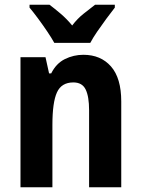

<svg xmlns="http://www.w3.org/2000/svg" viewBox="-20 -837 593 806"><path d="M330 -607Q403 -607 446 -558Q489 -509 489 -411V-51H354V-374Q354 -432 339.5 -461.5Q325 -491 288 -491Q238 -491 219 -449Q200 -407 200 -313V-51H66V-597H171L186 -529H195Q216 -571 252.5 -589Q289 -607 330 -607ZM208 -657Q197 -677 178.5 -704.5Q160 -732 140 -759Q120 -786 104 -805V-817H188Q208 -802 234 -780Q260 -758 283 -730Q305 -759 331 -779.5Q357 -800 379 -817H462V-805Q447 -786 427 -759Q407 -732 388.5 -705Q370 -678 359 -657Z"/></svg>

Font: Noto Sans Tamil UI Condensed
Style: Bold
Weight: 700
Width: 3
Designer: Jelle Bosma - Monotype Design Team
Foundry: Monotype Imaging Inc.
Version: Version 2.004; ttfautohint (v1.8.4.7-5d5b)